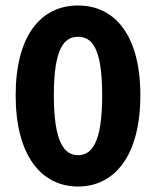

<svg xmlns="http://www.w3.org/2000/svg" viewBox="-20 -667 568 699"><path d="M264 12C400 12 491 -104 491 -320C491 -536 400 -647 264 -647C128 -647 37 -536 37 -320C37 -104 128 12 264 12ZM264 -102C215 -102 176 -147 176 -320C176 -494 215 -533 264 -533C314 -533 352 -494 352 -320C352 -147 314 -102 264 -102Z"/></svg>

Font: Giro Sans Regular
Style: Bold
Weight: 700
Designer: Paul D. Hunt
Foundry: Adobe Systems Incorporated
Version: Version 1.000;PS 1.0;hotconv 1.0.88;makeotf.lib2.5.647800